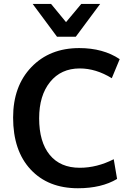

<svg xmlns="http://www.w3.org/2000/svg" viewBox="-20 -978 675 1008"><path d="M279.3 -785.2 151.4 -957.5H248L326.7 -861.8L406.7 -957.5H505.9L377.9 -785.2ZM389.2 10.3Q232.4 10.3 140.6 -88.4Q48.8 -187 48.8 -360.8Q48.8 -525.9 144.8 -625.7Q240.7 -725.6 396 -725.6Q521.5 -725.6 608.4 -667.5L566.9 -567.4Q483.4 -618.7 398.9 -618.7Q300.3 -618.7 242.9 -547.6Q185.5 -476.6 185.5 -356.9Q185.5 -232.9 241 -165Q296.4 -97.2 398.9 -97.2Q488.8 -97.2 577.1 -142.1L594.7 -38.6Q512.7 10.3 389.2 10.3Z"/></svg>

Font: Oxygen
Style: Bold
Weight: 700
Designer: vernon adams
Foundry: Vernon Adams
Version: Version 0.2.3 webfont; ttfautohint (v0.93.3-1d66) -l 8 -r 50